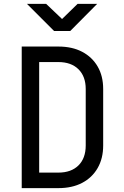

<svg xmlns="http://www.w3.org/2000/svg" viewBox="-20 -970 640 990"><path d="M92 0V-730H281Q352 -730 403.5 -703Q455 -676 483.5 -627Q512 -578 512 -511V-220Q512 -153 483.5 -103.5Q455 -54 403.5 -27Q352 0 281 0ZM182 -80H281Q347 -80 384.5 -117Q422 -154 422 -220V-511Q422 -576 384.5 -613Q347 -650 281 -650H182ZM259 -810 119 -950H218L300 -872L380 -950H481L342 -810Z"/></svg>

Font: JetBrains Mono
Style: Regular
Weight: 400
Monospace: yes
Designer: Philipp Nurullin, Konstantin Bulenkov
Foundry: JetBrains
Version: Version 2.305